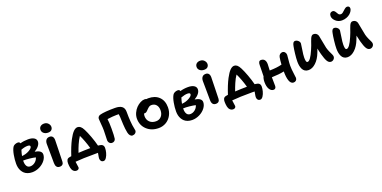

<svg xmlns="http://www.w3.org/2000/svg" viewBox="-13 -1887 6258 3145"><g transform="rotate(-20 3116.0 -315.0)"><path d="M247.1 -29.8Q205.1 -29.8 170.7 -42Q136.2 -54.2 113 -75Q89.8 -95.7 74 -124Q58.1 -152.3 51 -184.1Q43.9 -215.8 43.9 -251Q43.9 -323.2 58.3 -402.6Q72.8 -481.9 99.1 -526.9Q110.4 -545.9 135.3 -557.4Q160.2 -568.8 187 -568.8Q217.8 -568.8 225.1 -542Q290.5 -561 362.8 -561Q428.7 -561 466.3 -537.8Q503.9 -514.6 503.9 -473.1Q503.9 -435.5 475.3 -398.9Q446.8 -362.3 397 -333Q515.1 -314 515.1 -245.1Q515.1 -192.4 477.1 -142.3Q439 -92.3 376.5 -61Q314 -29.8 247.1 -29.8ZM317.9 -462.9Q266.6 -462.9 204.1 -438Q185.5 -378.4 178.2 -336.9Q248 -341.8 305.9 -374.8Q363.8 -407.7 363.8 -438Q363.8 -462.9 317.9 -462.9ZM169.9 -244.1Q169.9 -194.3 189.7 -163.1Q209.5 -131.8 250 -131.8Q294.4 -131.8 332.8 -162.1Q371.1 -192.4 383.8 -238.8Q343.8 -249.5 280.5 -256.1Q217.3 -262.7 169.9 -261.2Z M712.9 -550.8Q667 -550.8 637.9 -575.2Q608.9 -599.6 608.9 -636.2Q608.9 -672.4 633.3 -693.1Q657.7 -713.9 696.8 -713.9Q739.7 -713.9 766.8 -685.5Q793.9 -657.2 793.9 -623Q793.9 -593.3 773.9 -572Q753.9 -550.8 712.9 -550.8ZM701.7 39.1Q665 39.1 647.5 15.1Q629.9 -8.8 629.9 -50.8Q629.9 -154.8 628.4 -252Q627 -349.1 627 -383.8Q627 -426.8 647.5 -453.4Q668 -480 710 -480Q741.2 -480 759.3 -459.2Q777.3 -438.5 777.8 -397.9Q778.3 -361.3 773.4 -211.2Q768.6 -61 768.6 -26.9Q768.6 2.9 751.7 21Q734.9 39.1 701.7 39.1Z M1408.2 196.8Q1379.4 196.8 1365 178.7Q1350.6 160.6 1350.6 132.8Q1350.6 124 1352.8 109.6Q1355 95.2 1359.1 73.5Q1363.3 51.8 1365.2 39.1H1326.7Q1086.9 39.1 970.2 50.8Q984.4 142.6 984.4 153.8Q984.4 171.4 970.9 182.6Q957.5 193.8 937.5 193.8Q904.8 193.8 882.6 171.4Q860.4 148.9 853.5 113.8Q845.2 71.3 845.2 32.2Q845.2 -2.4 857.2 -24.9Q869.1 -47.4 902.3 -53.2Q911.1 -55.2 935.5 -59.1Q984.9 -211.4 1039.6 -315.9Q1082.5 -397 1119.4 -434.1Q1156.2 -471.2 1193.4 -471.2Q1220.2 -471.2 1244.1 -452.1Q1268.1 -433.1 1291.5 -386.2Q1319.3 -332.5 1352.8 -242.2Q1386.2 -151.9 1406.2 -71.8Q1408.7 -71.8 1413.8 -71.3Q1418.9 -70.8 1421.4 -70.8Q1463.4 -66.9 1482.9 -49.3Q1502.4 -31.7 1502.4 2.9Q1502.4 39.6 1491 83.7Q1479.5 127.9 1457 162.4Q1434.6 196.8 1408.2 196.8ZM1115.2 -199.2Q1090.8 -143.6 1065.4 -69.8Q1162.1 -75.7 1273.4 -77.1Q1255.9 -142.1 1230.2 -210.2Q1204.6 -278.3 1181.6 -323.2Q1147 -272 1115.2 -199.2Z M1995.1 -34.2Q1972.2 -34.2 1954.6 -55.2Q1937 -76.2 1930.2 -109.9Q1923.3 -137.7 1918.7 -181.4Q1914.1 -225.1 1912.4 -257.1Q1910.6 -289.1 1908.9 -335.7Q1907.2 -382.3 1906.7 -390.1Q1902.8 -430.7 1900.9 -439.9H1857.9Q1799.3 -439.9 1701.2 -426.8Q1710 -366.7 1710 -258.8Q1710 -129.9 1702.1 -84Q1697.8 -62 1680.9 -48.6Q1664.1 -35.2 1640.1 -35.2Q1612.8 -35.2 1594.5 -55.7Q1576.2 -76.2 1576.2 -106Q1576.2 -126.5 1578.6 -187Q1581.1 -247.6 1581.1 -273.9Q1581.1 -323.2 1574.5 -387.7Q1567.9 -452.1 1567.9 -479Q1567.9 -499 1581.3 -515.1Q1594.7 -531.2 1617.2 -536.1Q1695.8 -557.1 1877 -557.1Q1957 -557.1 1996.6 -526.9Q2036.1 -496.6 2036.1 -433.1Q2036.1 -239.3 2059.1 -136.2Q2065.9 -103 2065.9 -96.2Q2065.9 -69.8 2045.2 -52Q2024.4 -34.2 1995.1 -34.2Z M2441.9 -1Q2316.9 -1 2236.3 -75.9Q2155.8 -150.9 2155.8 -267.1Q2155.8 -317.4 2177.7 -366Q2199.7 -414.6 2232.9 -448.5Q2266.1 -482.4 2305.7 -503.2Q2345.2 -523.9 2379.9 -523.9Q2400.9 -523.9 2413.1 -517.1Q2427.7 -520 2441.9 -520Q2561.5 -520 2629.6 -453.1Q2697.8 -386.2 2697.8 -271Q2697.8 -195.3 2664.3 -133.3Q2630.9 -71.3 2572 -36.1Q2513.2 -1 2441.9 -1ZM2287.1 -265.1Q2287.1 -199.7 2328.1 -160.4Q2369.1 -121.1 2437 -121.1Q2495.6 -121.1 2531.2 -161.6Q2566.9 -202.1 2566.9 -268.1Q2566.9 -327.1 2536.4 -362.1Q2505.9 -397 2454.1 -397Q2430.7 -397 2414.8 -387Q2398.9 -377 2375 -353Q2371.1 -349.1 2362.1 -339.8Q2353 -330.6 2350.1 -327.9Q2347.2 -325.2 2340.6 -319.8Q2334 -314.5 2329.8 -313Q2325.7 -311.5 2319.3 -309.8Q2313 -308.1 2305.7 -308.1Q2298.8 -308.1 2295.9 -309.1Q2287.1 -288.1 2287.1 -265.1Z M3002 62Q2960 62 2925.5 49.8Q2891.1 37.6 2867.9 16.8Q2844.7 -3.9 2828.9 -32.2Q2813 -60.5 2805.9 -92.3Q2798.8 -124 2798.8 -159.2Q2798.8 -231.4 2813.2 -310.3Q2827.6 -389.2 2854 -434.1Q2865.2 -453.6 2889.9 -465.3Q2914.6 -477.1 2941.9 -477.1Q2972.7 -477.1 2980 -450.2Q3045.4 -469.2 3117.7 -469.2Q3183.6 -469.2 3221.2 -445.6Q3258.8 -421.9 3258.8 -380.9Q3258.8 -342.3 3230.2 -306.2Q3201.7 -270 3151.9 -241.2Q3270 -222.2 3270 -152.8Q3270 -100.6 3231.9 -50.5Q3193.8 -0.5 3131.3 30.8Q3068.8 62 3002 62ZM2959 -346.2Q2940.4 -288.1 2933.1 -245.1Q3002.9 -250 3060.8 -283Q3118.7 -315.9 3118.7 -346.2Q3118.7 -371.1 3072.8 -371.1Q3026.9 -371.1 2959 -346.2ZM2924.8 -151.9Q2924.8 -102.1 2944.6 -71Q2964.4 -40 3004.9 -40Q3049.3 -40 3087.6 -70.3Q3126 -100.6 3138.7 -147Q3097.2 -157.2 3033.9 -163.6Q2970.7 -169.9 2924.8 -168Z M3467.8 -644Q3421.9 -644 3392.8 -668.2Q3363.8 -692.4 3363.8 -729Q3363.8 -765.1 3388.2 -786.1Q3412.6 -807.1 3451.7 -807.1Q3494.6 -807.1 3521.7 -778.6Q3548.8 -750 3548.8 -715.8Q3548.8 -686 3528.8 -665Q3508.8 -644 3467.8 -644ZM3456.5 -54.2Q3419.9 -54.2 3402.3 -78.1Q3384.8 -102.1 3384.8 -144Q3384.8 -248 3383.3 -345.2Q3381.8 -442.4 3381.8 -477.1Q3381.8 -520 3402.3 -546.6Q3422.9 -573.2 3464.8 -573.2Q3496.1 -573.2 3514.2 -552.5Q3532.2 -531.7 3532.7 -491.2Q3533.2 -454.6 3528.3 -304.4Q3523.4 -154.3 3523.4 -120.1Q3523.4 -90.3 3506.6 -72.3Q3489.7 -54.2 3456.5 -54.2Z M4163.1 129.9Q4134.3 129.9 4119.9 111.8Q4105.5 93.8 4105.5 65.9Q4105.5 57.1 4107.7 42.7Q4109.9 28.3 4114 6.6Q4118.2 -15.1 4120.1 -27.8Q4114.3 -27.8 4101.6 -28.3Q4088.9 -28.8 4081.5 -28.8Q3851.6 -28.8 3725.1 -16.1Q3739.3 73.7 3739.3 86.9Q3739.3 104.5 3725.8 115.7Q3712.4 127 3692.4 127Q3659.7 127 3637.5 104.5Q3615.2 82 3608.4 46.9Q3600.1 4.4 3600.1 -35.2Q3600.1 -51.8 3602.3 -64.5Q3604.5 -77.1 3610.4 -89.1Q3616.2 -101.1 3627.9 -109.1Q3639.6 -117.2 3657.2 -120.1Q3666 -122.1 3690.4 -126Q3739.7 -278.3 3794.4 -382.8Q3837.4 -463.9 3874.3 -501.5Q3911.1 -539.1 3948.2 -539.1Q3975.1 -539.1 3999 -519.5Q4022.9 -500 4046.4 -453.1Q4074.2 -399.4 4107.7 -309.1Q4141.1 -218.8 4161.1 -139.2Q4171.4 -139.2 4176.3 -138.2Q4217.8 -134.3 4237.5 -116.7Q4257.3 -99.1 4257.3 -64Q4257.3 -27.3 4245.8 16.8Q4234.4 61 4211.9 95.5Q4189.5 129.9 4163.1 129.9ZM3870.1 -266.1Q3842.3 -202.1 3820.3 -137.2Q3935.5 -144 4028.3 -144Q4010.7 -209 3985.1 -277.1Q3959.5 -345.2 3936.5 -390.1Q3899.9 -336.9 3870.1 -266.1Z M4424.3 53.2Q4379.4 53.2 4351.8 7.1Q4324.2 -39.1 4324.2 -115.2Q4324.2 -173.8 4342.3 -210.9Q4342.8 -235.8 4344.5 -304.4Q4346.2 -373 4346.2 -405.8Q4346.2 -477.1 4392.1 -477.1Q4432.6 -477.1 4453.9 -450.7Q4475.1 -424.3 4475.1 -376Q4475.1 -333 4470.2 -266.1Q4598.1 -268.1 4684.1 -291Q4687.5 -359.9 4697.3 -415Q4701.7 -441.9 4720.9 -460Q4740.2 -478 4766.1 -478Q4791.5 -478 4808.8 -457.8Q4826.2 -437.5 4826.2 -409.2Q4826.2 -389.2 4819.1 -329.3Q4812 -269.5 4812 -226.1Q4812 -165 4822.5 -92.8Q4833 -20.5 4833 -5.9Q4833 19.5 4815.9 36.4Q4798.8 53.2 4772 53.2Q4747.6 53.2 4729.7 36.4Q4711.9 19.5 4701.4 -11.5Q4690.9 -42.5 4686 -81.3Q4681.2 -120.1 4681.2 -168V-172.9Q4594.2 -153.3 4465.3 -149.9Q4465.3 -120.6 4466.3 -70.3Q4467.3 -20 4467.3 2.9Q4467.3 24.9 4455.3 39.1Q4443.4 53.2 4424.3 53.2Z M5072.8 -54.2Q5036.6 -54.2 5010.7 -70.3Q4984.9 -86.4 4970.9 -114.7Q4957 -143.1 4950.9 -175.3Q4944.8 -207.5 4944.8 -246.1Q4944.8 -300.8 4954.3 -383.1Q4963.9 -465.3 4973.1 -508.8Q4985.4 -580.1 5022.9 -580.1Q5053.2 -580.1 5077.6 -558.1Q5102.1 -536.1 5102.1 -507.8Q5102.1 -491.2 5087.4 -404.3Q5072.8 -317.4 5072.8 -272.9Q5072.8 -254.4 5073.7 -241.5Q5074.7 -228.5 5077.4 -214.6Q5080.1 -200.7 5086.2 -193.4Q5092.3 -186 5102.1 -186Q5150.9 -186 5220.7 -349.1Q5234.9 -379.4 5248.8 -418.2Q5262.7 -457 5271.2 -482.7Q5279.8 -508.3 5290.5 -532.2Q5301.3 -556.2 5314.5 -568.1Q5327.6 -580.1 5344.7 -580.1Q5378.9 -580.1 5400.1 -560.1Q5421.4 -540 5425.8 -506.8Q5456.5 -337.4 5465.8 -300.8Q5477.1 -258.8 5494.4 -221.9Q5511.7 -185.1 5522.2 -162.8Q5532.7 -140.6 5532.7 -124Q5532.7 -97.2 5512.5 -77.1Q5492.2 -57.1 5464.8 -57.1Q5426.8 -57.1 5401.6 -98.4Q5376.5 -139.6 5353 -226.1Q5335.9 -287.1 5327.1 -336.9Q5323.7 -328.1 5315.2 -305.7Q5306.6 -283.2 5301.8 -270Q5263.2 -170.4 5200.9 -112.3Q5138.7 -54.2 5072.8 -54.2Z M5865.7 -631.8Q5800.8 -631.8 5755.9 -673.8Q5710.9 -715.8 5710.9 -762.2Q5710.9 -793 5727.1 -810.1Q5743.2 -827.1 5769.5 -827.1Q5786.1 -827.1 5799.1 -814.9Q5812 -802.7 5824.7 -779.8Q5839.4 -752.9 5847.7 -745.6Q5860.8 -733.9 5881.8 -733.9Q5898.4 -733.9 5914.1 -744.9Q5929.7 -755.9 5948.7 -774.9Q5950.7 -776.9 5958 -783.2Q5965.3 -789.6 5968 -791.7Q5970.7 -793.9 5976.8 -798.8Q5982.9 -803.7 5986.6 -805.7Q5990.2 -807.6 5995.8 -810.3Q6001.5 -813 6006.8 -814Q6012.2 -814.9 6017.6 -814.9Q6037.1 -814.9 6048.3 -803.2Q6059.6 -791.5 6059.6 -772.9Q6059.6 -751.5 6045.2 -726.8Q6030.8 -702.1 6006.1 -680.9Q5981.4 -659.7 5944.1 -645.8Q5906.7 -631.8 5865.7 -631.8ZM5746.6 -34.2Q5710.4 -34.2 5684.6 -50.5Q5658.7 -66.9 5644.8 -95.2Q5630.9 -123.5 5624.8 -155.8Q5618.7 -188 5618.7 -226.1Q5618.7 -280.8 5628.2 -363Q5637.7 -445.3 5647 -488.8Q5659.2 -560.1 5696.8 -560.1Q5727.1 -560.1 5751.5 -538.6Q5775.9 -517.1 5775.9 -488.8Q5775.9 -472.7 5761.2 -385Q5746.6 -297.4 5746.6 -252.9Q5746.6 -234.4 5747.6 -221.4Q5748.5 -208.5 5751.2 -194.6Q5753.9 -180.7 5760 -173.3Q5766.1 -166 5775.9 -166Q5824.7 -166 5894.5 -329.1Q5908.7 -359.4 5922.6 -398.2Q5936.5 -437 5945.1 -462.6Q5953.6 -488.3 5964.4 -512.2Q5975.1 -536.1 5988.3 -548.1Q6001.5 -560.1 6018.6 -560.1Q6052.7 -560.1 6074 -540.3Q6095.2 -520.5 6099.6 -486.8Q6129.9 -319.8 6139.6 -280.8Q6150.9 -238.8 6168.2 -202.1Q6185.5 -165.5 6196 -143.6Q6206.5 -121.6 6206.5 -105Q6206.5 -77.1 6186.3 -57.1Q6166 -37.1 6138.7 -37.1Q6100.6 -37.1 6075.4 -78.4Q6050.3 -119.6 6026.9 -206.1Q6009.8 -269.5 6001 -316.9Q5981 -265.6 5975.6 -251Q5937 -151.4 5874.5 -92.8Q5812 -34.2 5746.6 -34.2Z"/></g></svg>

Font: Shantell Sans Bouncy
Style: Regular
Weight: 600
Designer: Stephen Nixon, Anya Danilova, Shantell Martin
Foundry: Arrow Type
Version: Version 1.006;[9816181b4]